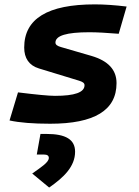

<svg xmlns="http://www.w3.org/2000/svg" viewBox="-20 -547 626 864"><path d="M205.6 9.8C405.3 9.8 504.4 -50.8 504.4 -172.9C504.4 -233.4 466.3 -273.4 391.6 -295.4L253.9 -335.4C238.3 -339.8 229.5 -345.7 229.5 -355.5C229.5 -386.7 279.8 -401.9 381.8 -401.9C416 -401.9 460 -399.4 514.2 -395L549.8 -517.6C497.6 -523.9 450.2 -527.3 406.7 -527.3C194.3 -527.3 88.9 -462.9 88.9 -333C88.9 -285.6 110.4 -252.4 155.8 -238.8L335 -184.1C351.1 -179.2 360.4 -173.8 360.4 -163.6C360.4 -131.3 316.4 -115.7 227.5 -115.7C199.2 -115.7 144 -121.1 61 -131.3L22.9 -4.9C67.9 4.9 128.4 9.8 205.6 9.8ZM201.2 296.9C265.6 252.4 317.9 203.1 317.9 135.7C317.9 81.1 276.4 55.7 189 55.7H162.1L145.5 148.4H177.2C192.4 148.4 199.7 153.3 199.7 163.6C199.7 183.6 165.5 205.1 125 233.9Z"/></svg>

Font: Cascadia Code
Style: Bold Italic
Weight: 700
Italic angle: -10°
Monospace: yes
Designer: Aaron Bell
Foundry: Saja Typeworks
Version: Version 2404.023